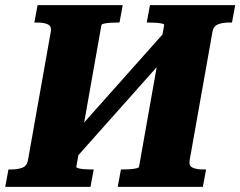

<svg xmlns="http://www.w3.org/2000/svg" viewBox="-46 -730 938 750"><path d="M204.8 -164 619.6 -630 646.6 -558 231.8 -92ZM-25.6 0 -13 -68H-2.6Q23.6 -68 41.4 -75Q59.2 -82 63.2 -104L152.4 -606Q156.4 -628 140.6 -635Q124.8 -642 98.6 -642H88.2L100.8 -710H433.4L420.8 -642H412.4Q398.8 -642 384.8 -641Q370.8 -640 361 -638Q351.2 -636 350.2 -632L252 -78Q252 -75 261 -72.5Q270 -70 284 -69Q298 -68 311.6 -68H320L307.4 0ZM413.8 0 426.4 -68H434.8Q448.4 -68 462.4 -69Q476.4 -70 486.7 -72.5Q497 -75 497 -78L595.2 -632Q596.2 -636 586.7 -638Q577.2 -640 563.2 -641Q549.2 -642 535.6 -642H527.2L539.8 -710H872.8L860.2 -642H849.8Q823.6 -642 805.8 -635Q788 -628 784 -606L694.8 -104Q690.8 -82 706.6 -75Q722.4 -68 748.6 -68H759L746.4 0Z"/></svg>

Font: Roboto Serif 20pt
Style: Italic
Weight: 400
Italic angle: -10°
Designer: Greg Gazdowicz
Foundry: Commercial Type
Version: Version 1.008